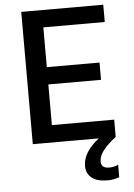

<svg xmlns="http://www.w3.org/2000/svg" viewBox="-64 -805 763 1096"><g transform="rotate(-5 317.5 -257.5)"><path d="M100 0ZM575 -99V0H100V-758H570V-659H218V-431H520V-332H218V-99ZM386 150Q386 72 478 0H575Q528 36 502.5 68.5Q477 101 477 133Q477 171 523 171Q551 171 575 159V231Q542 243 508 243Q447 243 416.5 218Q386 193 386 150Z"/></g></svg>

Font: Biryani SemiBold
Style: Regular
Weight: 600
Designer: Dan Reynolds and Mathieu Réguer
Foundry: Dan Reynolds and Mathieu Réguer
Version: Version 1.004; ttfautohint (v1.1) -l 5 -r 5 -G 72 -x 0 -D la